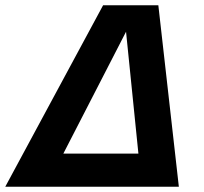

<svg xmlns="http://www.w3.org/2000/svg" viewBox="-88 -710 777 730"><path d="M-68 0 304 -690H443L88 0ZM41 0 68 -126H503L476 0ZM451 0 381 -690H514L592 0Z"/></svg>

Font: Radio Canada Big SemiBold
Style: Italic
Weight: 600
Italic angle: -12°
Designer: Étienne Aubert Bonn
Foundry: Coppers and Brasses
Version: Version 1.001